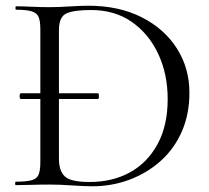

<svg xmlns="http://www.w3.org/2000/svg" viewBox="-20 -647 731 671"><path d="M53 -301Q50 -301 49 -306Q48 -311 49 -316Q50 -321 53 -321H322Q325 -321 325.5 -316Q326 -311 325.5 -306Q325 -301 322 -301ZM303 4Q274 4 231.5 1Q189 -2 153 -2Q120 -2 89.5 -1Q59 0 35 0Q33 0 33 -6Q33 -12 35 -12Q71 -12 90 -17Q109 -22 115 -37Q121 -52 121 -81V-544Q121 -573 115 -587.5Q109 -602 90.5 -607.5Q72 -613 36 -613Q34 -613 34 -619Q34 -625 36 -625Q60 -625 90 -623.5Q120 -622 153 -622Q186 -622 224 -624.5Q262 -627 289 -627Q395 -627 474.5 -587Q554 -547 598 -478Q642 -409 642 -323Q642 -248 615.5 -187.5Q589 -127 541.5 -84.5Q494 -42 432.5 -19Q371 4 303 4ZM293 -11Q373 -11 434 -44.5Q495 -78 530.5 -143Q566 -208 566 -301Q566 -388 533 -458.5Q500 -529 440.5 -570.5Q381 -612 298 -612Q238 -612 212 -600Q186 -588 186 -542V-92Q186 -50 206.5 -30.5Q227 -11 293 -11Z"/></svg>

Font: Cormorant Light
Style: Regular
Weight: 400
Version: Version 4.000